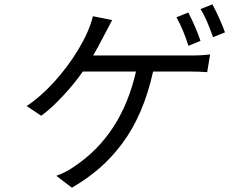

<svg xmlns="http://www.w3.org/2000/svg" viewBox="-20 -813 1062 889"><path d="M103.3 -322.1Q165.8 -362.6 230.5 -433.4Q295.1 -504.3 344.3 -586.5Q393.5 -668.7 410.2 -737.9L499.3 -720.2Q468 -661.2 464.1 -653.1Q427.6 -582.7 411.2 -556.1H862.9Q917.6 -556.1 952.8 -561.1L939.3 -479Q900.9 -481.9 850.9 -481.9H688.9Q666.5 -381 630.7 -297.6Q594.8 -214.1 546.2 -149Q497.5 -83.8 440.5 -34.3Q383.5 15.3 312.9 56.1L240.8 1.1Q288.4 -16.3 325.3 -43Q543 -188.9 609.7 -481.9H363.6Q324.9 -426.1 271.1 -368.4Q217.3 -310.7 170.8 -277ZM852.6 -600.9Q828.5 -676.5 797.2 -733L851.9 -755Q886.7 -687.1 908.4 -623.9ZM966.3 -641Q936.1 -728.3 908.7 -771L963.4 -793Q978.3 -765.6 995.6 -727.3Q1012.8 -688.9 1021.7 -663Z"/></svg>

Font: Karasuma Gothic
Style: Italic
Weight: 400
Italic angle: -9.39999°
Designer: Rasmus Andersson / Ryoko Nishizuka
Foundry: Genbu
Version: Version 1.00